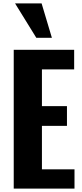

<svg xmlns="http://www.w3.org/2000/svg" viewBox="-20 -1100 478 1120"><path d="M191.9 -879.4 67.9 -1080.1H222.7L282.7 -879.4ZM60.1 0V-809.6H412.6V-695.3H224.6V-481H370.6V-365.7H224.6V-112.3H414.6V0Z"/></svg>

Font: Oswald
Style: DemiBold
Weight: 600
Designer: Vernon Adams
Foundry: Vernon Adams
Version: 3.0; ttfautohint (v0.95) -l 8 -r 50 -G 200 -x 0 -w "G" -W -c